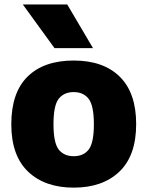

<svg xmlns="http://www.w3.org/2000/svg" viewBox="-20 -828 659 858"><path d="M309.5 10.5Q180.5 10.5 105.5 -61Q30.5 -132.5 30.5 -272.5Q30.5 -414.5 103.5 -486Q176.5 -557.5 309.5 -557.5Q442 -557.5 515.2 -485.2Q588.5 -413 588.5 -273.5Q588.5 -132.5 513.5 -61Q438.5 10.5 309.5 10.5ZM309.5 -130Q353.5 -130 376.5 -160Q399.5 -190 399.5 -272.5Q399.5 -356.5 376 -386.5Q352.5 -416.5 309.5 -416.5Q266 -416.5 242.5 -386.8Q219 -357 219 -273.5Q219 -190 242.2 -160Q265.5 -130 309.5 -130ZM223.5 -613 82 -808H280.5L395.5 -613Z"/></svg>

Font: Encode Sans XBd
Style: Regular
Weight: 800
Designer: Multiple Designers
Foundry: Impallari Type
Version: Version 3.002; ttfautohint (v1.8.3) -l 8 -r 50 -G 200 -x 14 